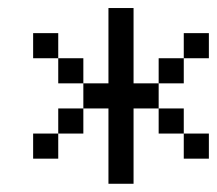

<svg xmlns="http://www.w3.org/2000/svg" viewBox="-20 -520 540 478"><path d="M500 -125V-187.5H437.5V-125ZM500 -375V-437.5H437.5V-375H375V-312.5H312.5V-500H250V-312.5H187.5V-250H125V-187.5H62.5V-125H125V-187.5H187.5V-250H250V-62.5H312.5V-250H375V-187.5H437.5V-250H375V-312.5H437.5V-375ZM187.5 -312.5V-375H125V-312.5ZM125 -375V-437.5H62.5V-375Z"/></svg>

Font: BFUnifontExMono
Style: Regular
Weight: 500
Version: Version 15.0.06